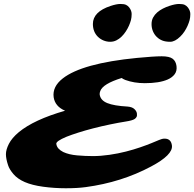

<svg xmlns="http://www.w3.org/2000/svg" viewBox="-20 -956 1005 994"><path d="M856.4 -925.3Q887.2 -935.5 907 -935.5Q926.8 -935.5 936.5 -930.7Q946.3 -925.8 952.6 -917.5Q965.3 -900.9 965.3 -883.5Q965.3 -866.2 961.7 -852.3Q958 -838.4 951.4 -823.2Q944.8 -808.1 935.1 -793.2Q925.3 -778.3 913.1 -766.6Q885.7 -739.7 861.1 -739.7Q836.4 -739.7 820.1 -746.3Q803.7 -752.9 791.3 -765.1Q778.8 -777.3 771.7 -794.4Q764.6 -811.5 764.6 -831.1Q764.6 -850.6 772.7 -865.5Q780.8 -880.4 793.9 -891.8Q807.1 -903.3 823.5 -911.6Q839.8 -919.9 856.4 -925.3ZM487.3 -765.1Q460.9 -791 460.9 -832Q460.9 -895 552.7 -925.3Q583.5 -935.5 603.3 -935.5Q623 -935.5 632.8 -930.7Q642.6 -925.8 648.9 -917.5Q661.6 -900.9 661.6 -883.5Q661.6 -866.2 658 -852.3Q654.3 -838.4 647.7 -823.2Q641.1 -808.1 631.3 -793.2Q621.6 -778.3 609.4 -766.4Q597.2 -754.4 582.5 -747.1Q567.9 -739.7 550.3 -739.7Q532.7 -739.7 516.4 -746.3Q500 -752.9 487.3 -765.1ZM21.5 -101.6Q10.7 -134.3 10.7 -157.7Q10.7 -181.2 26.1 -211.4Q41.5 -241.7 77.1 -271.5Q155.3 -336.4 316.9 -382.8Q265.1 -404.8 257.8 -452.6Q250.5 -507.3 304.7 -549.8Q404.8 -628.4 689.5 -656.2Q777.3 -664.6 817.1 -664.6Q856.9 -664.6 873.8 -651.9Q890.6 -639.2 893.8 -614Q897 -588.9 884.3 -571.8Q871.6 -554.7 848.1 -544.4Q804.7 -525.4 729.5 -525.4Q674.3 -525.4 628.9 -542Q616.7 -546.9 609.9 -552.2Q512.2 -522 499 -484.4Q495.1 -474.6 496.1 -466.3Q500.5 -436.5 535.2 -422.4Q569.8 -408.2 640.6 -404.3Q664.1 -402.3 675.5 -391.6Q687 -380.9 688.7 -369.1Q690.4 -357.4 687 -350.8Q683.6 -344.2 676.8 -339.8Q665 -332 630.4 -326.7Q595.7 -321.3 549.8 -311.8Q503.9 -302.2 462.4 -291.5Q420.9 -280.8 385.5 -269.5Q350.1 -258.3 324.2 -248Q269.5 -225.1 271.5 -211.2Q273.4 -197.3 282.7 -187Q292 -176.8 307.6 -168.9Q336.9 -155.3 379.2 -151.6Q421.4 -147.9 461.2 -147.9Q501 -147.9 546.6 -154.5Q592.3 -161.1 632.1 -171.4Q671.9 -181.6 705.3 -193.1Q738.8 -204.6 763.7 -214.8L803.7 -231.4Q819.3 -238.3 832 -238.3Q865.7 -238.3 870.1 -202.6Q876 -154.3 761.7 -93.8Q608.9 -12.2 423.8 12.7Q380.9 18.6 320.6 18.6Q260.3 18.6 203.1 10.7Q146 2.9 108.4 -13.4Q70.8 -29.8 49.6 -54.7Q28.3 -79.6 21.5 -101.6Z"/></svg>

Font: Sarina
Style: Regular
Weight: 400
Designer: James Grieshaber
Foundry: James Grieshaber
Version: Version 1.001